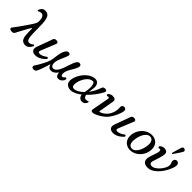

<svg xmlns="http://www.w3.org/2000/svg" viewBox="200 -2218 3884 3884"><g transform="rotate(45 2142.0 -275.5)"><path d="M400 12Q359 12 328.5 -7.5Q298 -27 282 -69Q272 -97 268 -139.5Q264 -182 263 -229Q262 -276 261 -319Q261 -330 255.5 -330.5Q250 -331 245 -323Q224 -289 199 -244Q174 -199 149.5 -154Q125 -109 106.5 -73.5Q88 -38 80 -22Q70 -3 52 4Q34 11 2 8Q-33 5 -45 -13.5Q-57 -32 -40 -53Q-28 -68 -4.5 -99.5Q19 -131 48.5 -172Q78 -213 108.5 -257Q139 -301 166.5 -341.5Q194 -382 213.5 -412.5Q233 -443 239 -457Q245 -471 251.5 -487.5Q258 -504 258 -521Q258 -590 245 -624.5Q232 -659 212 -670.5Q192 -682 170 -682Q152 -682 134 -676Q116 -670 111 -664Q101 -654 90.5 -661Q80 -668 85 -684Q95 -718 123 -745.5Q151 -773 201 -773Q281 -773 312 -702.5Q343 -632 343 -471Q343 -342 346.5 -264.5Q350 -187 359 -147Q368 -107 384 -93.5Q400 -80 425 -80Q448 -80 469 -90Q490 -100 504 -115Q511 -122 520 -120.5Q529 -119 534.5 -111Q540 -103 534 -90Q515 -49 480 -18.5Q445 12 400 12Z M691 12Q621 12 593.5 -28Q566 -68 591 -135Q595 -147 607 -179.5Q619 -212 635 -255Q651 -298 666.5 -341Q682 -384 694.5 -418Q707 -452 711 -466Q718 -486 734.5 -498Q751 -510 785 -508Q816 -506 826.5 -490Q837 -474 829 -453Q825 -443 812 -412Q799 -381 782.5 -339.5Q766 -298 749 -256.5Q732 -215 718.5 -182Q705 -149 700 -136Q685 -101 694 -86.5Q703 -72 728 -72Q768 -72 809.5 -92Q851 -112 876 -133Q887 -142 897.5 -138Q908 -134 912.5 -124Q917 -114 910 -104Q901 -91 880 -71.5Q859 -52 829 -32.5Q799 -13 763.5 -0.5Q728 12 691 12Z M851 237Q825 233 816.5 211.5Q808 190 823 170Q834 155 851 127Q868 99 888 64.5Q908 30 926 -5.5Q944 -41 958 -72.5Q972 -104 978 -124Q983 -143 989.5 -169.5Q996 -196 998 -219Q1003 -273 1012.5 -325Q1022 -377 1037.5 -419Q1053 -461 1075.5 -486Q1098 -511 1130 -511Q1156 -511 1167.5 -495Q1179 -479 1172 -458Q1162 -422 1144.5 -383Q1127 -344 1109.5 -304.5Q1092 -265 1080 -225.5Q1068 -186 1068 -150Q1068 -106 1086 -81.5Q1104 -57 1129 -57Q1167 -57 1195 -81.5Q1223 -106 1244 -146.5Q1265 -187 1282.5 -236Q1300 -285 1316 -333.5Q1332 -382 1348.5 -422.5Q1365 -463 1385.5 -487.5Q1406 -512 1433 -512Q1469 -512 1479.5 -490.5Q1490 -469 1484 -446Q1478 -422 1463 -392.5Q1448 -363 1430.5 -332.5Q1413 -302 1397 -275.5Q1381 -249 1373 -232Q1364 -213 1355.5 -183.5Q1347 -154 1347 -131Q1347 -96 1355 -82Q1363 -68 1379 -68Q1398 -68 1410.5 -78Q1423 -88 1433 -101Q1440 -110 1450.5 -109.5Q1461 -109 1468.5 -101.5Q1476 -94 1473 -80Q1468 -56 1451.5 -33Q1435 -10 1410.5 4.5Q1386 19 1356 19Q1313 19 1295.5 -12Q1278 -43 1276 -84Q1264 -65 1242.5 -43.5Q1221 -22 1194 -7Q1167 8 1135 8Q1089 8 1066.5 -20Q1044 -48 1033 -79Q1027 -56 1015 -16Q1003 24 987.5 68.5Q972 113 957 151Q942 189 931 208Q923 223 902.5 232.5Q882 242 851 237Z M1688 7Q1651 7 1619 -8Q1587 -23 1567 -51.5Q1547 -80 1547 -120Q1547 -172 1566 -226.5Q1585 -281 1618.5 -332.5Q1652 -384 1695.5 -424.5Q1739 -465 1788 -489Q1837 -513 1886 -513Q1950 -513 1980 -462.5Q2010 -412 1994 -328Q1985 -278 1982 -237Q2020 -287 2050.5 -345.5Q2081 -404 2103 -468Q2113 -499 2135.5 -507.5Q2158 -516 2186 -511Q2209 -507 2216 -491Q2223 -475 2209 -448Q2165 -366 2106.5 -289.5Q2048 -213 1983 -151Q1991 -116 2007.5 -97Q2024 -78 2053 -78Q2084 -78 2099 -90Q2106 -95 2115.5 -90.5Q2125 -86 2121 -72Q2114 -44 2088.5 -18.5Q2063 7 2014 7Q1977 7 1949.5 -20Q1922 -47 1917 -92Q1858 -46 1799.5 -19.5Q1741 7 1688 7ZM1720 -62Q1768 -62 1821 -91.5Q1874 -121 1924 -171Q1932 -207 1937 -253.5Q1942 -300 1939.5 -343.5Q1937 -387 1924.5 -415Q1912 -443 1885 -443Q1847 -443 1813.5 -422Q1780 -401 1753 -366.5Q1726 -332 1706 -291Q1686 -250 1675.5 -208.5Q1665 -167 1665 -133Q1665 -96 1679.5 -79Q1694 -62 1720 -62Z M2358 8Q2319 18 2300 5Q2281 -8 2288 -51Q2290 -63 2297 -98.5Q2304 -134 2312.5 -180Q2321 -226 2329.5 -272.5Q2338 -319 2344.5 -355Q2351 -391 2353 -404Q2358 -432 2345.5 -438.5Q2333 -445 2314 -437Q2295 -430 2283 -444Q2271 -458 2284 -474Q2298 -494 2326.5 -505.5Q2355 -517 2377 -517Q2430 -517 2452 -497Q2474 -477 2466 -432Q2464 -424 2458.5 -391.5Q2453 -359 2445.5 -315.5Q2438 -272 2430.5 -229Q2423 -186 2417.5 -154.5Q2412 -123 2410 -117Q2407 -105 2413.5 -102Q2420 -99 2431 -102Q2460 -110 2498 -134Q2536 -158 2572 -201.5Q2608 -245 2629.5 -309Q2651 -373 2646 -460Q2644 -493 2661 -509Q2678 -525 2704 -525Q2731 -525 2745.5 -508.5Q2760 -492 2760 -472Q2760 -446 2747 -404.5Q2734 -363 2712 -315.5Q2690 -268 2663 -224Q2636 -180 2608 -148Q2576 -113 2530.5 -80.5Q2485 -48 2439 -24.5Q2393 -1 2358 8Z M2915 12Q2845 12 2817.5 -28Q2790 -68 2815 -135Q2819 -147 2831 -179.5Q2843 -212 2859 -255Q2875 -298 2890.5 -341Q2906 -384 2918.5 -418Q2931 -452 2935 -466Q2942 -486 2958.5 -498Q2975 -510 3009 -508Q3040 -506 3050.5 -490Q3061 -474 3053 -453Q3049 -443 3036 -412Q3023 -381 3006.5 -339.5Q2990 -298 2973 -256.5Q2956 -215 2942.5 -182Q2929 -149 2924 -136Q2909 -101 2918 -86.5Q2927 -72 2952 -72Q2992 -72 3033.5 -92Q3075 -112 3100 -133Q3111 -142 3121.5 -138Q3132 -134 3136.5 -124Q3141 -114 3134 -104Q3125 -91 3104 -71.5Q3083 -52 3053 -32.5Q3023 -13 2987.5 -0.5Q2952 12 2915 12Z M3405 12Q3341 13 3290.5 -17Q3240 -47 3215.5 -104Q3191 -161 3202 -241Q3214 -318 3256.5 -380.5Q3299 -443 3362 -480.5Q3425 -518 3498 -519Q3561 -520 3611 -491Q3661 -462 3686.5 -405Q3712 -348 3700 -266Q3689 -187 3645.5 -124.5Q3602 -62 3539 -25.5Q3476 11 3405 12ZM3410 -35Q3450 -36 3485.5 -67.5Q3521 -99 3548 -154.5Q3575 -210 3586 -282Q3597 -351 3586 -393Q3575 -435 3550.5 -453.5Q3526 -472 3494 -471Q3453 -471 3417 -439.5Q3381 -408 3355.5 -352.5Q3330 -297 3318 -224Q3307 -156 3317 -114Q3327 -72 3352 -53.5Q3377 -35 3410 -35Z M3904 12Q3832 12 3798.5 -19Q3765 -50 3765 -102Q3765 -132 3776.5 -171.5Q3788 -211 3802.5 -252.5Q3817 -294 3828.5 -330.5Q3840 -367 3840 -390Q3840 -443 3800 -430Q3780 -423 3768.5 -437Q3757 -451 3770 -467Q3785 -486 3813 -498Q3841 -510 3861 -510Q3900 -510 3929.5 -492.5Q3959 -475 3959 -431Q3959 -406 3951 -371Q3943 -336 3931.5 -298Q3920 -260 3908 -224Q3896 -188 3888 -161.5Q3880 -135 3880 -124Q3880 -96 3896 -82.5Q3912 -69 3947 -69Q3978 -69 4011 -88Q4044 -107 4075.5 -137.5Q4107 -168 4132 -204Q4157 -240 4172 -275.5Q4187 -311 4187 -339Q4187 -365 4181.5 -379.5Q4176 -394 4170.5 -406.5Q4165 -419 4164 -436Q4162 -468 4179.5 -488.5Q4197 -509 4224 -509Q4250 -509 4270 -490.5Q4290 -472 4290 -436Q4290 -410 4276.5 -367Q4263 -324 4238 -273.5Q4213 -223 4178 -173Q4143 -123 4100 -81Q4057 -39 4007.5 -13.5Q3958 12 3904 12ZM4065 -539Q4058 -536 4051.5 -539.5Q4045 -543 4043 -550Q4044 -553 4050 -573.5Q4056 -594 4064 -622.5Q4072 -651 4080.5 -681Q4089 -711 4096 -733.5Q4103 -756 4107 -763Q4115 -778 4129.5 -786.5Q4144 -795 4166 -784Q4190 -774 4193 -757.5Q4196 -741 4188 -725Q4185 -717 4172 -697Q4159 -677 4142 -651.5Q4125 -626 4108.5 -601.5Q4092 -577 4079.5 -559.5Q4067 -542 4065 -539Z"/></g></svg>

Font: Zen Old Mincho
Style: Bold
Weight: 700
Designer: Yoshimichi Ohira
Foundry: Positype
Version: Version 1.500